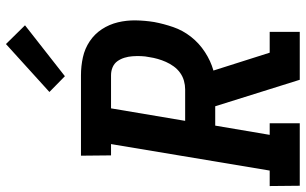

<svg xmlns="http://www.w3.org/2000/svg" viewBox="-216 -816 1027 645"><g transform="rotate(-90 297.5 -493.5)"><path d="M-4 0 -5 -101H47L136 -634H98L97 -735H367Q398 -735 427.5 -728.5Q457 -722 481.5 -705.5Q506 -689 522 -664.5Q538 -640 545 -611Q552 -582 551.5 -551Q551 -520 546 -489Q540 -457 529 -425Q518 -393 496.5 -365.5Q475 -338 445 -318.5Q415 -299 383 -290L443 -101H513V0H352L263 -284H198L167 -101H206V0ZM214 -385H320Q334 -385 348.5 -389Q363 -393 375.5 -402Q388 -411 397 -423.5Q406 -436 412 -449.5Q418 -463 422 -477Q426 -491 428 -505Q431 -519 431.5 -533.5Q432 -548 431 -562Q430 -576 426 -589Q422 -602 414.5 -612.5Q407 -623 394.5 -628.5Q382 -634 367 -634H256ZM364 -789 311 -841 472 -987 535 -923Z"/></g></svg>

Font: Iosevka Etoile
Style: Bold Italic
Weight: 700
Italic angle: -9°
Designer: Belleve Invis
Foundry: Belleve Invis
Version: Version 28.1.0; ttfautohint (v1.8.4)